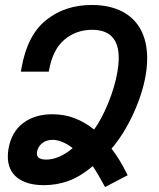

<svg xmlns="http://www.w3.org/2000/svg" viewBox="-20 -745 640 773"><path d="M353.5 -76Q304 -34.5 256.8 -17Q209.5 0.5 156.5 0.5Q88.5 0.5 50 -29.2Q11.5 -59 11.5 -115Q11.5 -130.5 14.5 -147.5Q26.5 -214.5 73.5 -249.8Q120.5 -285 190.5 -285Q239.5 -285 280.8 -269Q322 -253 359 -223.5Q389.5 -266 415.8 -330.2Q442 -394.5 452.5 -454.5Q458 -486 458 -511.5Q458 -625 351 -625Q286 -625 239 -585Q192 -545 177.5 -462L176.5 -456.5H64L66.5 -470.5Q89.5 -603 165.5 -664Q241.5 -725 349.5 -725Q419 -725 469.2 -700Q519.5 -675 546 -626.8Q572.5 -578.5 572.5 -510.5Q572.5 -475.5 566 -439.5Q553 -365.5 515.8 -285Q478.5 -204.5 429 -146.5Q460.5 -107 494 -39.5L403 8Q373.5 -46.5 353.5 -76ZM272.5 -148.5Q254.5 -163.5 232.5 -172.8Q210.5 -182 191.5 -182Q167.5 -182 150.2 -168.8Q133 -155.5 129 -133.5Q128.5 -131 128.5 -127Q128.5 -102.5 166 -102.5Q217.5 -102.5 272.5 -148.5Z"/></svg>

Font: JuliaMono SemiBold
Style: Italic
Weight: 600
Italic angle: -9°
Monospace: yes
Designer: cormullion
Foundry: corm
Version: Version 0.056; ttfautohint (v1.8.4)